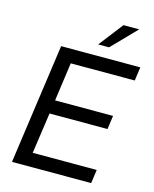

<svg xmlns="http://www.w3.org/2000/svg" viewBox="-131 -988 863 1075"><g transform="rotate(15 300.5 -450.5)"><path d="M44 0 142 -697H601L590 -618H219L188 -395H524L513 -316H177L143 -79H514L503 0ZM340 -760 449 -901H540L403 -760Z"/></g></svg>

Font: Hanken Grotesk
Style: Italic
Weight: 400
Italic angle: -8°
Designer: Alfredo Marco Pradil
Foundry: Hanken Design Co.
Version: Version 3.013